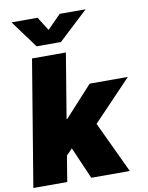

<svg xmlns="http://www.w3.org/2000/svg" viewBox="-101 -1022 843 1093"><g transform="rotate(-10 320.5 -475.0)"><path d="M197.3 -122.6 235.8 -354H260.3L420.4 -529.3H641.1L375 -250.5H319.8ZM1.5 0 122.1 -727.5H317.9L197.3 0ZM336.4 0 246.6 -207 396.5 -345.2 559.1 0ZM193.4 -950.2 243.2 -871.1 321.3 -950.2H470.2L469.7 -948.7L300.3 -791H159.7L43.9 -948.7V-950.2Z"/></g></svg>

Font: Inter 24pt Black
Style: Italic
Weight: 900
Italic angle: -9.3988°
Designer: Rasmus Andersson
Foundry: rsms
Version: Version 4.001;git-66647c0bb